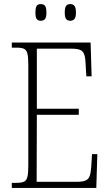

<svg xmlns="http://www.w3.org/2000/svg" viewBox="-20 -923 540 943"><path d="M38 0V-25H61Q85 -25 97.5 -30.5Q110 -36 114.5 -54Q119 -72 119 -108V-605Q119 -642 114.5 -660Q110 -678 97.5 -683.5Q85 -689 61 -689H38V-714H425L430 -548H404L401 -601Q400 -635 394.5 -653Q389 -671 374.5 -677.5Q360 -684 329 -684H161V-389H367V-359H161L160 -30H356Q386 -30 400.5 -36.5Q415 -43 420.5 -58.5Q426 -74 428 -102L432 -166H458L453 0ZM325 -821Q312 -821 305 -829.5Q298 -838 298 -861Q298 -886 305 -894.5Q312 -903 325 -903Q338 -903 345.5 -894.5Q353 -886 353 -861Q353 -838 345.5 -829.5Q338 -821 325 -821ZM180 -821Q167 -821 160.5 -829.5Q154 -838 154 -861Q154 -886 160.5 -894.5Q167 -903 180 -903Q194 -903 201 -894.5Q208 -886 208 -861Q208 -838 201 -829.5Q194 -821 180 -821Z"/></svg>

Font: Noto Serif Myanmar Condensed ExtraLight
Style: Regular
Weight: 200
Width: 3
Designer: Ben Mitchell and the Monotype Design Team
Foundry: Monotype Imaging Inc.
Version: Version 2.106; ttfautohint (v1.8.4.7-5d5b)